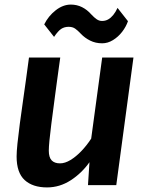

<svg xmlns="http://www.w3.org/2000/svg" viewBox="-20 -808 642 838"><path d="M185.5 10Q122.5 10 87.5 -22.2Q52.5 -54.5 52.5 -125Q52.5 -145.5 56.2 -181.8Q60 -218 66.5 -268Q72.5 -312 79.5 -361.5Q86.5 -411 93.5 -461Q100.5 -511 106.5 -557H243Q240.5 -540 236.8 -512.5Q233 -485 228.5 -452Q224 -419 219.5 -384.8Q215 -350.5 211 -319.8Q207 -289 204 -266.5Q198.5 -224 195.8 -195Q193 -166 193 -150.5Q193 -121 205.5 -108Q218 -95 242 -95Q263.5 -95 287.5 -109.5Q311.5 -124 335 -148.5Q358.5 -173 378 -203L426 -557H562.5L487.5 0H364L370.5 -100Q337 -52.5 288.8 -21.2Q240.5 10 185.5 10ZM426 -619Q397 -619 373.5 -630.8Q350 -642.5 333 -660.5Q319 -675.5 307.8 -683.2Q296.5 -691 279.5 -691Q261 -691 247 -681.8Q233 -672.5 216 -647L173 -701.5Q191 -738 223 -763Q255 -788 289 -788Q315.5 -788 338 -776.8Q360.5 -765.5 378 -745.5Q391.5 -731 402.2 -723.8Q413 -716.5 425.5 -716.5Q440 -716.5 452 -723.2Q464 -730 474.2 -742.5Q484.5 -755 493 -773.5L538.5 -715.5Q530 -691 513 -669Q496 -647 473.2 -633Q450.5 -619 426 -619Z"/></svg>

Font: Merriweather Sans SemiBold
Style: Italic
Weight: 600
Italic angle: -7.5°
Designer: Eben Sorkin
Foundry: Eben Sorkin
Version: Version 2.001